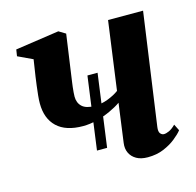

<svg xmlns="http://www.w3.org/2000/svg" viewBox="-86 -622 737 723"><g transform="rotate(-15 283.0 -261.0)"><path d="M226 -63 264.5 -345.5H304L265.5 -63ZM228 -518.5 202 -335Q201 -328.5 199.8 -318Q198.5 -307.5 197.8 -297.8Q197 -288 197 -281Q197 -256.5 212.5 -242Q228 -227.5 261 -227.5Q287.5 -227.5 313.5 -237.5Q339.5 -247.5 357 -260.5L393.5 -527H530L468.5 -90Q466 -72 472 -64.8Q478 -57.5 486 -57.5Q494.5 -57.5 506.2 -62.8Q518 -68 532 -82L544.5 -57Q534 -43.5 514.2 -27.8Q494.5 -12 467 -0.5Q439.5 11 405 11Q378.5 11 361 1Q343.5 -9 335.5 -26Q327.5 -43 330.5 -64.5L351 -216Q332.5 -203 307.2 -191.5Q282 -180 254.2 -172.8Q226.5 -165.5 200 -165.5Q133 -165.5 98.5 -198.2Q64 -231 64 -290Q64 -303.5 65.8 -321.5Q67.5 -339.5 70 -358Q72.5 -376.5 74.5 -391.5L84.5 -457L27 -484L31 -509.5L201.5 -534.5Z"/></g></svg>

Font: Merriweather 96pt
Style: Bold Italic
Weight: 700
Italic angle: -7.8°
Version: Version 2.101